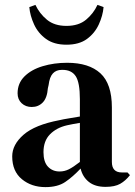

<svg xmlns="http://www.w3.org/2000/svg" viewBox="-20 -752 554 786"><path d="M166 14Q109 14 69.5 -18.5Q30 -51 30 -112Q30 -160 76.5 -200.5Q123 -241 223 -260Q240 -264 262.5 -267.5Q285 -271 307 -275V-346Q307 -414 290 -440Q273 -466 236 -466H233Q210 -466 196.5 -451.5Q183 -437 179 -404L176 -391Q173 -351 155 -332.5Q137 -314 110 -314Q85 -314 68.5 -329.5Q52 -345 52 -370Q52 -411 80 -439Q108 -467 154.5 -481Q201 -495 255 -495Q344 -495 391 -452Q438 -409 438 -312V-89Q438 -46 479 -46H502L512 -35Q494 -12 472 0.5Q450 13 412 13Q369 13 343.5 -7.5Q318 -28 310 -62Q278 -28 247 -7Q216 14 166 14ZM224 -50Q244 -50 262 -59Q280 -68 307 -89V-249Q281 -245 254 -239Q211 -229 184.5 -202Q158 -175 158 -129Q158 -89 176.5 -69.5Q195 -50 224 -50ZM252 -569Q201 -569 168.5 -592.5Q136 -616 119.5 -652Q103 -688 100 -723L125 -732Q142 -696 172.5 -671Q203 -646 252 -646Q302 -646 332.5 -671.5Q363 -697 379 -732L404 -723Q401 -688 384.5 -652Q368 -616 336 -592.5Q304 -569 252 -569Z"/></svg>

Font: DM Serif Text
Style: Regular
Weight: 400
Designer: Colophon Foundry, Frank Grießhammer
Foundry: Colophon Foundry
Version: Version 5.200; ttfautohint (v1.8.3)